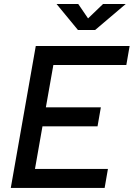

<svg xmlns="http://www.w3.org/2000/svg" viewBox="-20 -918 653 938"><path d="M32.7 0 154.8 -693.4H613.3L597.2 -600.6H240.7L204.1 -393.6H472.7L456.5 -300.8H187.5L150.9 -92.8H507.3L491.2 0ZM360.8 -771.5 256.3 -898.4H362.3L410.2 -828.1L483.4 -898.4H594.2L444.8 -771.5Z"/></svg>

Font: Cascadia Code NF
Style: Italic
Weight: 400
Italic angle: -10°
Monospace: yes
Designer: Aaron Bell
Foundry: Saja Typeworks
Version: Version 2404.023; ttfautohint (v1.8.4)